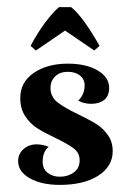

<svg xmlns="http://www.w3.org/2000/svg" viewBox="-20 -511 367 540"><path d="M201 -189Q234 -173 252 -161.5Q270 -150 283.5 -131Q297 -112 297 -86Q297 -43 256.5 -17Q216 9 148 9Q97 9 64 -9.5Q31 -28 31 -58Q31 -78 46 -91.5Q61 -105 83 -105Q100 -105 117 -98Q100 -85 100 -56Q100 -36 114 -25Q128 -14 148 -14Q171 -14 187.5 -26Q204 -38 204 -60Q204 -81 187.5 -93.5Q171 -106 136 -123Q104 -138 84.5 -150.5Q65 -163 51 -184Q37 -205 37 -235Q37 -280 75 -306Q113 -332 171 -332Q222 -332 254.5 -313Q287 -294 287 -264Q287 -241 273 -230Q259 -219 237 -219Q216 -219 200 -228Q218 -245 218 -271Q218 -288 205 -298.5Q192 -309 171 -309Q148 -309 135 -296Q122 -283 122 -264Q122 -239 141.5 -223.5Q161 -208 201 -189ZM245 -369 163 -425 81 -369 66 -382Q85 -418 107 -447.5Q129 -477 146 -491H180Q213 -465 260 -382Z"/></svg>

Font: Katibeh
Style: Regular
Weight: 400
Designer: Arabic design by Kourosh Beigpour, Latin design by Eduardo Tunni, engineering by Lasse Fister
Version: Version 1.0010g